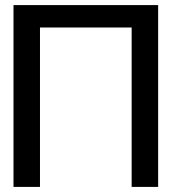

<svg xmlns="http://www.w3.org/2000/svg" viewBox="-20 -734 674 754"><path d="M601 0H497V-626H137V0H33V-714H601Z"/></svg>

Font: Non Bureau
Style: Regular
Weight: 400
Designer: Jona Saucedo
Foundry: Non Foundry
Version: Version 1.000; ttfautohint (v1.8.4)